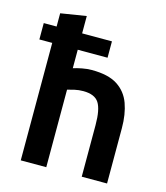

<svg xmlns="http://www.w3.org/2000/svg" viewBox="-115 -864 822 952"><g transform="rotate(15 296.0 -388.0)"><path d="M81 0V-603H15V-687H81V-755L212 -776V-687H365V-603H212V-508Q230 -514 256 -519Q282 -524 306 -524Q391 -524 438 -493.5Q485 -463 504.5 -409Q524 -355 524 -284V0H394V-265Q394 -345 372.5 -378.5Q351 -412 292 -412Q269 -412 247 -407Q225 -402 212 -398V0Z"/></g></svg>

Font: Ubuntu Sans
Style: Bold
Weight: 700
Designer: Dalton Maag Ltd
Foundry: Dalton Maag Ltd
Version: Version 1.006; ttfautohint (v1.8.4.7-5d5b)